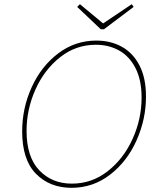

<svg xmlns="http://www.w3.org/2000/svg" viewBox="-20 -892 776 918"><path d="M86 -264Q86 -375 131.5 -475Q177 -575 258 -636.5Q339 -698 441 -698Q508 -698 561.5 -669Q615 -640 646.5 -580Q678 -520 678 -430Q678 -322 633 -221Q588 -120 506.5 -57Q425 6 322 6Q218 6 152 -61Q86 -128 86 -264ZM657 -426Q657 -509 628 -566Q599 -623 549.5 -650.5Q500 -678 438 -678Q343 -678 267.5 -618.5Q192 -559 149.5 -464Q107 -369 107 -266Q107 -142 167.5 -78Q228 -14 324 -14Q419 -14 495 -73.5Q571 -133 614 -228Q657 -323 657 -426ZM473 -780 610 -872 619 -859 477 -752H462L349 -859L362 -872Z"/></svg>

Font: Bitter Pro Thin
Style: Italic
Weight: 250
Italic angle: -9°
Designer: Sol Matas, and Bitter project Authors
Foundry: Sol Matas
Version: Version 1.010